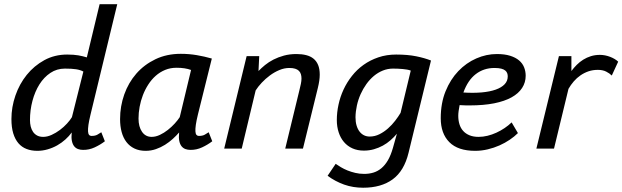

<svg xmlns="http://www.w3.org/2000/svg" viewBox="-20 -692 2898 894"><path d="M181.2 -54.7Q200.2 -54.7 220.5 -64Q240.7 -73.2 259 -86.9Q277.3 -100.6 292 -116.7Q306.6 -132.8 314.9 -146.5L368.2 -358.9Q353.5 -366.7 333.7 -369.6Q314 -372.6 282.2 -372.6Q244.6 -372.6 214.6 -352.5Q184.6 -332.5 163.6 -299.1Q142.6 -265.6 131.1 -222.4Q119.6 -179.2 119.6 -132.8Q119.6 -117.2 123 -103Q126.5 -88.9 133.8 -78.1Q141.1 -67.4 152.8 -61Q164.6 -54.7 181.2 -54.7ZM401.4 -158.2Q394.5 -129.9 391.8 -110.8Q389.2 -91.8 389.9 -80.3Q390.6 -68.8 394.8 -64Q398.9 -59.1 405.8 -59.1Q423.3 -59.1 433.3 -64.9Q443.4 -70.8 451.7 -76.2L468.3 -34.2Q447.3 -18.1 421.1 -5.9Q395 6.3 366.7 5.9Q354 5.9 343.3 2Q332.5 -2 325.2 -11.2Q317.9 -20.5 314.7 -36.1Q311.5 -51.8 314 -75.2Q301.8 -58.1 284.4 -42.5Q267.1 -26.9 246.3 -15.1Q225.6 -3.4 201.9 3.4Q178.2 10.3 153.8 10.3Q126 10.3 103.8 1.7Q81.5 -6.8 65.9 -24.9Q50.3 -43 41.7 -71Q33.2 -99.1 33.2 -137.7Q33.2 -193.4 51.8 -247.1Q70.3 -300.8 104.5 -343.3Q138.7 -385.7 186.5 -411.9Q234.4 -438 293 -438Q309.1 -438 321.5 -437Q334 -436 344.5 -434.3Q355 -432.6 364.5 -430.2Q374 -427.7 384.3 -424.8L443.8 -672.4H525.9Z M901.4 -158.2Q894.5 -129.9 891.8 -110.8Q889.2 -91.8 889.9 -80.3Q890.6 -68.8 894.8 -64Q898.9 -59.1 905.8 -59.1Q923.3 -59.1 933.3 -64.9Q943.4 -70.8 951.7 -76.2L968.3 -34.2Q947.3 -18.1 921.1 -5.9Q895 6.3 866.7 5.9Q854 5.9 843.3 2Q832.5 -2 825.2 -11.2Q817.9 -20.5 814.7 -36.1Q811.5 -51.8 814 -75.2Q801.3 -60.5 784.7 -45.4Q768.1 -30.3 748.3 -17.8Q728.5 -5.4 705.8 2.4Q683.1 10.3 658.2 10.3Q628.4 10.3 606 -0.5Q583.5 -11.2 568.6 -30.8Q553.7 -50.3 546.4 -77.4Q539.1 -104.5 539.1 -137.2Q539.1 -197.3 558.6 -252.2Q578.1 -307.1 614.7 -349.1Q651.4 -391.1 703.9 -416.3Q756.3 -441.4 821.8 -441.4Q859.9 -441.4 896 -435.3Q932.1 -429.2 966.3 -419.4ZM686 -54.7Q705.1 -54.7 724.6 -64Q744.1 -73.2 761.7 -87.2Q779.3 -101.1 793.7 -116.9Q808.1 -132.8 816.9 -146.5L869.6 -366.2Q841.8 -376.5 802.2 -376.5Q773.4 -376.5 749 -366.5Q724.6 -356.4 705.1 -339.1Q685.5 -321.8 670.4 -298.3Q655.3 -274.9 645.3 -248.8Q635.3 -222.7 630.1 -194.6Q625 -166.5 625 -140.1Q625 -101.6 641.4 -78.1Q657.7 -54.7 686 -54.7Z M1308.1 0 1374 -271.5Q1377.9 -287.1 1380.9 -301.3Q1383.8 -315.4 1383.8 -326.2Q1383.8 -337.4 1381.1 -346.4Q1378.4 -355.5 1371.8 -362.1Q1365.2 -368.7 1354.2 -372.1Q1343.3 -375.5 1327.1 -375.5Q1303.7 -375.5 1280.5 -365.7Q1257.3 -356 1236.6 -340.6Q1215.8 -325.2 1198.7 -306.9Q1181.6 -288.6 1170.4 -271L1105.5 0H1023.9L1128.4 -430.7H1187L1183.6 -361.3Q1196.8 -375 1214.1 -389.2Q1231.4 -403.3 1253.4 -414.6Q1275.4 -425.8 1302 -433.1Q1328.6 -440.4 1360.4 -440.4Q1385.3 -440.4 1405.5 -435.3Q1425.8 -430.2 1439.7 -418.9Q1453.6 -407.7 1461.2 -389.4Q1468.8 -371.1 1468.8 -344.2Q1468.8 -318.4 1460 -282.7L1390.6 0Z M1882.3 19.5Q1861.8 104 1808.3 143.1Q1754.9 182.1 1670.9 182.1Q1623.5 182.1 1582.3 167.5Q1541 152.8 1505.4 126.5L1543 70.8Q1553.2 78.1 1567.1 86.4Q1581.1 94.7 1597.9 101.6Q1614.7 108.4 1634.3 113Q1653.8 117.7 1675.8 117.7Q1698.7 117.7 1718.8 111.6Q1738.8 105.5 1755.9 91.3Q1772.9 77.1 1786.4 54Q1799.8 30.8 1809.6 -3.4L1828.1 -69.3Q1814.5 -53.2 1798.1 -38.8Q1781.7 -24.4 1762.5 -13.9Q1743.2 -3.4 1721.2 2.9Q1699.2 9.3 1674.3 9.3Q1644.5 9.3 1621.1 -1.2Q1597.7 -11.7 1581.5 -30.8Q1565.4 -49.8 1556.9 -75.9Q1548.3 -102.1 1548.3 -133.3Q1548.3 -168.5 1556.2 -204.8Q1564 -241.2 1579.6 -274.9Q1595.2 -308.6 1618.7 -338.4Q1642.1 -368.2 1672.9 -390.1Q1703.6 -412.1 1741.7 -425Q1779.8 -438 1824.7 -438Q1878.4 -438 1918 -429.9Q1957.5 -421.9 1986.8 -410.2ZM1701.2 -56.2Q1725.1 -56.2 1746.6 -66.9Q1768.1 -77.6 1786.6 -94Q1805.2 -110.4 1820.1 -129.9Q1835 -149.4 1845.2 -166.5L1892.6 -363.3Q1885.3 -366.2 1875.7 -367.9Q1866.2 -369.6 1855.2 -370.6Q1844.2 -371.6 1832.8 -372.1Q1821.3 -372.6 1810.1 -372.6Q1785.2 -372.6 1762.7 -363.5Q1740.2 -354.5 1720.9 -338.4Q1701.7 -322.3 1686 -300.5Q1670.4 -278.8 1659.2 -253.7Q1647.9 -228.5 1641.8 -200.9Q1635.7 -173.3 1635.3 -146Q1635.3 -124 1640.4 -107.2Q1645.5 -90.3 1654.5 -78.9Q1663.6 -67.4 1675.5 -61.8Q1687.5 -56.2 1701.2 -56.2Z M2391.6 -72.3Q2375.5 -56.2 2353.5 -41.3Q2331.5 -26.4 2305.7 -14.9Q2279.8 -3.4 2251 3.4Q2222.2 10.3 2192.4 10.3Q2112.3 10.3 2072.3 -30Q2032.2 -70.3 2032.2 -141.6Q2032.2 -211.9 2054.7 -267.1Q2077.1 -322.3 2114 -360.8Q2150.9 -399.4 2197.8 -419.9Q2244.6 -440.4 2293.5 -440.4Q2329.6 -440.4 2355.2 -432.4Q2380.9 -424.3 2397 -410.6Q2413.1 -397 2420.4 -378.4Q2427.7 -359.9 2427.7 -339.4Q2427.7 -308.1 2411.1 -282.5Q2394.5 -256.8 2362.1 -238.8Q2329.6 -220.7 2280.8 -210.9Q2231.9 -201.2 2167.5 -201.2Q2156.2 -201.2 2144.8 -201.4Q2133.3 -201.7 2120.1 -202.6Q2117.2 -188.5 2115.5 -175.5Q2113.8 -162.6 2113.8 -153.3Q2113.8 -131.3 2119.4 -113.3Q2125 -95.2 2136.7 -82.3Q2148.4 -69.3 2166.3 -62Q2184.1 -54.7 2208.5 -54.7Q2229 -54.7 2250 -59.8Q2271 -64.9 2291.3 -74.2Q2311.5 -83.5 2329.6 -95.7Q2347.7 -107.9 2362.3 -122.1ZM2282.2 -375.5Q2232.4 -375.5 2195.3 -346.9Q2158.2 -318.4 2137.7 -261.2Q2185.1 -258.3 2223.1 -261.7Q2261.2 -265.1 2288.1 -274.7Q2314.9 -284.2 2329.6 -299.6Q2344.2 -314.9 2344.2 -336.4Q2344.2 -343.8 2341.8 -350.8Q2339.4 -357.9 2332.8 -363.5Q2326.2 -369.1 2314 -372.3Q2301.8 -375.5 2282.2 -375.5Z M2828.6 -340.3Q2818.4 -350.6 2802.5 -358.6Q2786.6 -366.7 2763.7 -366.7Q2740.2 -366.7 2720.2 -359.9Q2700.2 -353 2682.9 -341.1Q2665.5 -329.1 2651.6 -313Q2637.7 -296.9 2627 -278.3L2559.6 0H2477.5L2582.5 -430.7H2640.6V-361.3Q2651.9 -376.5 2665.5 -390.1Q2679.2 -403.8 2695.6 -414.1Q2711.9 -424.3 2731.2 -430.4Q2750.5 -436.5 2773.4 -436.5Q2785.2 -436.5 2797.6 -434.1Q2810.1 -431.6 2821.3 -427.2Q2832.5 -422.9 2842.3 -417Q2852.1 -411.1 2858.4 -404.8Z"/></svg>

Font: PT Astra Sans
Style: Italic
Weight: 400
Italic angle: -16°
Designer: A.Korolkova, I. Chaeva
Foundry: ParaType Ltd
Version: Version 1.001; ttfautohint (v1.6)